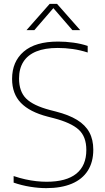

<svg xmlns="http://www.w3.org/2000/svg" viewBox="-20 -964 545 993"><path d="M219 9Q180.5 9 136.5 2Q92.5 -5 50.5 -19.5V-53.5Q81.5 -43 111 -36.5Q140.5 -30 168 -27Q195.5 -24 221 -24Q323 -24 374.8 -65.8Q426.5 -107.5 426.5 -188.5Q426.5 -257.5 387 -293.5Q347.5 -329.5 257 -353L226 -361Q133.5 -385 88 -432Q42.5 -479 42.5 -556Q42.5 -645.5 102.8 -697.2Q163 -749 280.5 -749Q319 -749 359.2 -743.5Q399.5 -738 433.5 -726.5V-692.5Q394.5 -705 356 -710.5Q317.5 -716 278.5 -716Q212 -716 167.5 -697.8Q123 -679.5 100.8 -644.2Q78.5 -609 78.5 -558Q78.5 -491 115 -454.5Q151.5 -418 238.5 -395L269.5 -387Q336 -370 378.8 -343.8Q421.5 -317.5 442 -279.8Q462.5 -242 462.5 -190Q462.5 -126 434.2 -81.5Q406 -37 351.5 -14Q297 9 219 9ZM117 -808 237 -944H275L395 -808H354.5L249.5 -929.5H262.5L157.5 -808Z"/></svg>

Font: Encode Sans SC Condensed Thin Thin
Style: Regular
Weight: 250
Version: Version 3.002